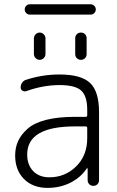

<svg xmlns="http://www.w3.org/2000/svg" viewBox="-20 -913 562 921"><path d="M398.4 -298.8Q398.4 -306.6 390.6 -306.6H338.9Q110.4 -306.6 110.4 -171.9Q110.4 -122.1 139.2 -92.3Q168 -62.5 216.8 -62.5Q292 -62.5 345.2 -114.7Q398.4 -167 398.4 -250ZM390.6 -352.5Q398.4 -352.5 398.4 -359.4V-385.7Q398.4 -452.1 369.6 -478.5Q340.8 -504.9 265.6 -504.9Q186.5 -504.9 105.5 -475.6Q95.7 -472.7 87.4 -478Q79.1 -483.4 79.1 -494.1Q79.1 -505.9 86.4 -516.6Q93.8 -527.3 105.5 -530.3Q182.6 -555.7 265.6 -555.7Q369.1 -555.7 412.1 -515.1Q455.1 -474.6 455.1 -375V-48.8Q455.1 -37.1 447.3 -29.3Q439.5 -21.5 427.7 -21.5Q416 -21.5 408.2 -29.3Q400.4 -37.1 400.4 -48.8V-103.5Q400.4 -105.5 398.9 -106Q397.5 -106.4 396.5 -105.5Q370.1 -65.4 326.2 -41Q273.4 -11.7 208 -11.7Q137.7 -11.7 95.2 -54.2Q52.7 -96.7 52.7 -167Q52.7 -205.1 66.9 -236.3Q81.1 -267.6 112.3 -295.4Q143.6 -323.2 200.7 -337.9Q257.8 -352.5 338.9 -352.5ZM123 -842.8Q113.3 -842.8 106 -850.1Q98.6 -857.4 98.6 -867.7Q98.6 -877.9 106 -885.3Q113.3 -892.6 123 -892.6H414.1Q424.8 -892.6 432.1 -885.3Q439.5 -877.9 439.5 -867.7Q439.5 -857.4 432.1 -850.1Q424.8 -842.8 414.1 -842.8ZM142.6 -654.3V-728.5Q142.6 -740.2 150.9 -748.5Q159.2 -756.8 170.4 -756.8Q181.6 -756.8 189.9 -748.5Q198.2 -740.2 198.2 -728.5V-654.3Q198.2 -642.6 189.9 -634.3Q181.6 -626 170.4 -626Q159.2 -626 150.9 -634.3Q142.6 -642.6 142.6 -654.3ZM340.8 -653.3V-729.5Q340.8 -741.2 348.6 -749Q356.4 -756.8 368.2 -756.8Q379.9 -756.8 387.7 -749Q395.5 -741.2 395.5 -729.5V-653.3Q395.5 -641.6 387.7 -633.8Q379.9 -626 368.2 -626Q356.4 -626 348.6 -633.8Q340.8 -641.6 340.8 -653.3Z"/></svg>

Font: irohamaru Light
Style: Regular
Weight: 200
Designer: [Source Han Sans]
Ryoko NISHIZUKA  (kana & ideographs); Paul D. Hunt (Latin, Greek & Cyrillic); Wenlong ZHANG  (bopomofo
Version: Version 1.01